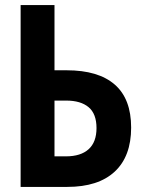

<svg xmlns="http://www.w3.org/2000/svg" viewBox="-20 -734 570 754"><path d="M61 0V-714H194V-458H242Q366 -458 430.5 -402Q495 -346 495 -233Q495 -120 430.5 -60Q366 0 244 0ZM194 -120H239Q297 -120 328 -148Q359 -176 359 -231Q359 -287 328 -313Q297 -339 240 -339H194Z"/></svg>

Font: Noto Sans Mono Condensed
Style: Bold
Weight: 700
Width: 3
Designer: Monotype Design Team
Foundry: Monotype Imaging Inc.
Version: Version 2.014